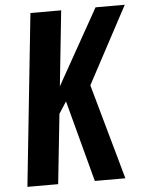

<svg xmlns="http://www.w3.org/2000/svg" viewBox="-56 -855 676 899"><g transform="rotate(-5 282.0 -405.0)"><path d="M36.1 0 121.1 -809.6H265.6L228.5 -455.6L427.2 -809.6H564.5L371.1 -447.8L496.6 0H353L251 -382.8L215.3 -327.6L180.7 0Z"/></g></svg>

Font: Oswald
Style: Medium
Weight: 500
Designer: Vernon Adams
Foundry: Vernon Adams
Version: 3.0; ttfautohint (v0.94.23-7a4d-dirty) -l 8 -r 50 -G 150 -x 